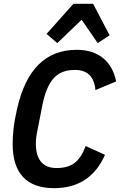

<svg xmlns="http://www.w3.org/2000/svg" viewBox="-20 -970 626 1002"><path d="M262 12Q155 12 100.5 -46Q46 -104 46 -219Q46 -253 50.5 -296.5Q55 -340 69 -401Q138 -710 380 -710Q464 -710 517 -667.5Q570 -625 586 -545L478 -500Q469 -605 371 -605Q335 -605 307.5 -594.5Q280 -584 259.5 -561Q239 -538 224 -501Q209 -464 199 -410L177 -298Q167 -251 167 -223Q167 -93 276 -93Q334 -93 369 -119.5Q404 -146 427 -208L528 -162Q451 12 262 12ZM466 -950 552 -786 490 -745 406 -867 279 -745 223 -793 363 -950Z"/></svg>

Font: IBM Plex Sans Cond SmBld
Style: Italic
Weight: 600
Width: 3
Italic angle: -11°
Designer: Mike Abbink, Paul van der Laan, Pieter van Rosmalen
Foundry: Bold Monday
Version: Version 1.3